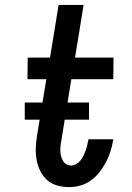

<svg xmlns="http://www.w3.org/2000/svg" viewBox="-20 -755 540 783"><path d="M262 8Q237 8 213.5 1.5Q190 -5 172.5 -20.5Q155 -36 144.5 -57Q134 -78 129.5 -102Q125 -126 126 -151Q127 -176 131 -202L169 -432H92L93 -520H184L219 -735H321L286 -520H443L442 -432H271L231 -187Q229 -176 227.5 -165Q226 -154 226 -142.5Q226 -131 228.5 -120.5Q231 -110 236 -100.5Q241 -91 250 -85.5Q259 -80 270 -80Q281 -80 291 -86Q301 -92 308.5 -101Q316 -110 320.5 -120Q325 -130 329 -140.5Q333 -151 335.5 -162Q338 -173 340 -183L341 -187H442L441 -181Q437 -158 430 -136Q423 -114 411.5 -92.5Q400 -71 385 -52Q370 -33 350.5 -19Q331 -5 308 1.5Q285 8 262 8ZM343 -267H81V-337H343Z"/></svg>

Font: Iosevka Term Curly SmBd Obl
Style: Regular
Weight: 600
Italic angle: -9°
Designer: Belleve Invis
Foundry: Belleve Invis
Version: Version 32.3.0